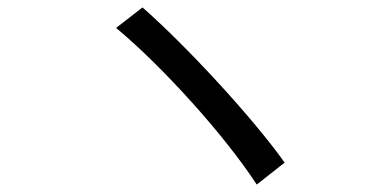

<svg xmlns="http://www.w3.org/2000/svg" viewBox="-20 -601 1040 516"><path d="M363 -581 292 -526C418 -421 584 -237 670 -105L745 -164C656 -289 477 -481 363 -581Z"/></svg>

Font: Squished Noto Sans CJK JP Regular
Style: Regular
Weight: 400
Designer: Ryoko NISHIZUKA (kana & ideographs); Paul D. Hunt (Latin, Greek & Cyrillic); Wenlong ZHANG (bopomofo); Sandoll Communica
Foundry: Adobe Systems Incorporated
Version: Version 1.004;PS 1.004;hotconv 1.0.82;makeotf.lib2.5.63406